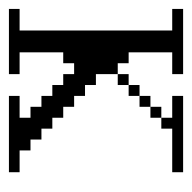

<svg xmlns="http://www.w3.org/2000/svg" viewBox="-20 -410 430 430"><g transform="rotate(90 195.0 -195.0)"><path d="M146 -243.7V-268.1H170.4V-243.7ZM170.4 -268.1V-292.5H194.8V-268.1ZM194.8 -292.5V-316.9H219.2V-292.5ZM219.2 -316.9V-341.3H243.7V-316.9ZM0 0V-23.9H48.3V-365.7H0V-390.1H146V-365.7H97.2V-268.1H121.6V-243.7H146V-194.8H170.4V-170.4H194.8V-146H219.2V-121.6H243.7V-97.2H268.1V-72.8H292.5V-48.3H316.9V-23.9H365.7V0H194.8V-23.9H243.7V-48.3H219.2V-72.8H194.8V-97.2H170.4V-121.6H146V-146H121.6V-121.6H97.2V-23.9H146V0ZM243.7 -341.3V-365.7H194.8V-390.1H365.7V-365.7H268.1V-341.3Z"/></g></svg>

Font: FS Mondwest Regular
Style: Regular
Weight: 400
Designer: NZWStudios2024
Foundry: https://fontstruct.com
Version: Version 1.0